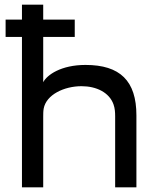

<svg xmlns="http://www.w3.org/2000/svg" viewBox="-20 -802 671 822"><path d="M74 0H165V-302C165 -313 165 -326 167 -337C178 -397 255 -433 329 -433C393 -433 448 -406 466 -355C472 -338 473 -321 473 -304V0H564V-308C564 -456 494 -524 346 -524C241 -524 181 -481 165 -450V-644H300V-718H165V-782H74V-718H4V-644H74Z"/></svg>

Font: Hibana 45 SubMedium
Style: Regular
Weight: 500
Width: 6
Designer: pygmalion
Foundry: ybstudio
Version: Version 2021.007;FEAKit 1.0